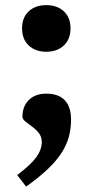

<svg xmlns="http://www.w3.org/2000/svg" viewBox="-20 -524 356 731"><path d="M45.5 142.5Q97 103.5 118 74.8Q139 46 139 16.5Q139 -3 128 -17.2Q117 -31.5 102.2 -42Q87.5 -52.5 76.5 -61.5Q65.5 -70.5 65.5 -80Q65.5 -119.5 90 -143.5Q114.5 -167.5 156.5 -167.5Q202.5 -167.5 226.5 -142.5Q250.5 -117.5 250.5 -68Q250.5 -35 242.5 -4.5Q234.5 26 215.5 56.2Q196.5 86.5 163.5 118.2Q130.5 150 79.5 186.5ZM156 -504.5Q198 -504.5 223.2 -480.8Q248.5 -457 248.5 -416Q248.5 -375 223.2 -351Q198 -327 156 -327Q114.5 -327 89.2 -351Q64 -375 64 -416Q64 -457 89.2 -480.8Q114.5 -504.5 156 -504.5Z"/></svg>

Font: Newsreader 9pt SemiBold
Style: Regular
Weight: 600
Designer: Hugues Gentile
Foundry: Production Type
Version: Version 1.003